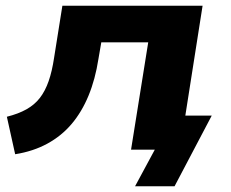

<svg xmlns="http://www.w3.org/2000/svg" viewBox="-20 -523 808 671"><path d="M452 128 521 0H449L468 -119H720L590 128ZM33 16 4 -115Q44 -125 72.5 -141Q101 -157 119.5 -181Q138 -205 150 -239.5Q162 -274 169 -321L198 -503H688L609 0H438L498 -375H334L324 -317Q313 -246 289.5 -189Q266 -132 230.5 -90Q195 -48 145.5 -21Q96 6 33 16Z"/></svg>

Font: Nunito Sans 7pt SemiExpanded ExtraBold
Style: Italic
Weight: 800
Width: 6
Italic angle: -9°
Designer: Vernon Adams
Foundry: Vernon Adams
Version: Version 3.101;gftools[0.9.27]